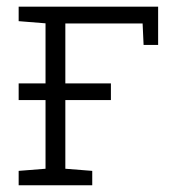

<svg xmlns="http://www.w3.org/2000/svg" viewBox="-20 -548 553 568"><path d="M35.2 0V-42.5L114.7 -48.8V-479L35.2 -485.4V-528.3H447.8V-415H404.8L401.9 -478.5H173.3V-48.8L252.9 -42.5V0ZM35.2 -252V-301.3H308.1V-252Z"/></svg>

Font: Roboto Slab LO Light
Style: Regular
Weight: 300
Designer: Google
Version: Version 2.000